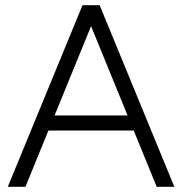

<svg xmlns="http://www.w3.org/2000/svg" viewBox="-20 -720 702 740"><path d="M584 0 298 -700H364L652 0ZM10 0 298 -700H364L78 0ZM146 -217V-275H516V-217Z"/></svg>

Font: Figtree Light Light
Style: Regular
Weight: 300
Version: Version 2.001;gftools[0.9.30]